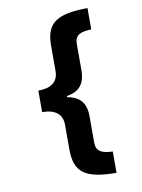

<svg xmlns="http://www.w3.org/2000/svg" viewBox="-96 -787 755 1019"><g transform="rotate(-10 281.5 -278.0)"><path d="M448 166V51C389 49 359 35 359 -13V-154C359 -226 328 -263 259 -275V-281C327 -292 359 -329 359 -404V-544C359 -597 396 -605 448 -607V-722C272 -721 223 -674 223 -558V-423C223 -363 184 -336 115 -336V-220C184 -220 223 -191 223 -133V0C223 125 280 165 448 166Z"/></g></svg>

Font: Noto Sans Mono SemiCondensed ExtraBold
Style: Regular
Weight: 800
Width: 4
Designer: Monotype Design Team
Foundry: Monotype Imaging Inc.
Version: Version 2.014